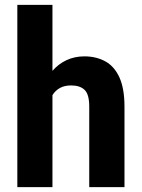

<svg xmlns="http://www.w3.org/2000/svg" viewBox="-20 -770 586 790"><path d="M327.1 -538.1Q375.5 -538.1 412.8 -517.8Q450.2 -497.6 471.2 -451.9Q492.2 -406.2 492.2 -330.6V0H347.2V-331.5Q347.2 -381.8 328.1 -400.1Q309.1 -418.5 272.5 -418.5Q245.6 -418.5 226.6 -408Q207.5 -397.5 195.8 -378.4V0H51.3V-750H195.8V-478.5Q220.2 -506.8 253.7 -522.5Q287.1 -538.1 327.1 -538.1Z"/></svg>

Font: Robert Sans Black
Style: Regular
Weight: 900
Designer: Christian Robertson (extended by Adam Twardoch)
Foundry: Google
Version: Version 12.135;April 2, 2019;FontCreator 11.5.0.2425 64-bit;